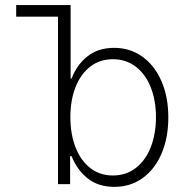

<svg xmlns="http://www.w3.org/2000/svg" viewBox="-20 -727 732 758"><path d="M209 -661.1H43.9V-707H258.8V-417H262.7Q282.2 -469.7 324.5 -503.9Q366.7 -538.1 430.7 -538.1Q493.7 -538.1 542.2 -503.2Q590.8 -468.3 617.7 -406Q644.5 -343.8 644.5 -263.7Q644.5 -183.1 617.9 -120.8Q591.3 -58.6 543 -23.9Q494.6 10.7 431.6 10.7Q367.2 10.7 325.2 -23.4Q283.2 -57.6 262.7 -110.4H256.8V0H209ZM425.8 -34.2Q478 -34.2 516.6 -64.2Q555.2 -94.2 575.4 -146.7Q595.7 -199.2 595.7 -264.6Q595.7 -329.6 575.4 -381.6Q555.2 -433.6 516.6 -463.4Q478 -493.2 425.8 -493.2Q374 -493.2 336.2 -463.9Q298.3 -434.6 278.1 -382.6Q257.8 -330.6 257.8 -264.6Q257.8 -198.2 278.1 -145.8Q298.3 -93.3 336.2 -63.7Q374 -34.2 425.8 -34.2Z"/></svg>

Font: Pretendard ExtraLight
Style: Regular
Weight: 200
Designer: Base glyphs from Inter by Rasmus Andersson; Hangeul glyphs from Noto Sans CJK(Source Han Sans) by Jang Soo-young and Kan
Foundry: Kil Hyung-jin
Version: Version 1.309